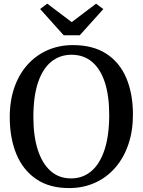

<svg xmlns="http://www.w3.org/2000/svg" viewBox="-20 -992 761 1024"><path d="M354.5 11Q246.5 12.5 174.8 -35.8Q103 -84 67.5 -169.8Q32 -255.5 32 -367Q32 -455.5 57 -526.5Q82 -597.5 127.5 -647.8Q173 -698 234.5 -724.8Q296 -751.5 369 -751.5Q476 -751.5 547 -705.5Q618 -659.5 653.5 -576Q689 -492.5 689 -380.5Q689 -292.5 664.2 -220.8Q639.5 -149 594.5 -97.5Q549.5 -46 488.2 -18Q427 10 354.5 11ZM359 -40.5Q420.5 -40.5 466.2 -78.5Q512 -116.5 537.2 -192.2Q562.5 -268 562.5 -380Q562.5 -481 539.2 -552.5Q516 -624 471 -662Q426 -700 361.5 -700Q300 -700 254.2 -663.5Q208.5 -627 183.2 -553.2Q158 -479.5 158 -367Q158 -266.5 181.5 -193.2Q205 -120 249.8 -80.2Q294.5 -40.5 359 -40.5ZM319.5 -804 194 -944 232 -972.5 362.5 -874 492.5 -972.5 531 -943.5 405.5 -804Z"/></svg>

Font: Merriweather 28pt Medium
Style: Regular
Weight: 500
Version: Version 2.100